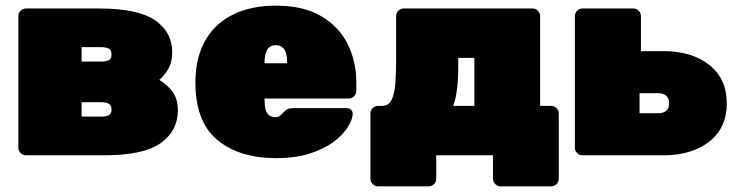

<svg xmlns="http://www.w3.org/2000/svg" viewBox="-20 -550 2619 680"><path d="M72 0Q61 0 53 -8Q45 -16 45 -27V-493Q45 -504 53 -512Q61 -520 72 -520H329Q469 -520 529.5 -478Q590 -436 590 -364Q590 -332 577 -308Q564 -284 544 -267Q573 -250 591.5 -224.5Q610 -199 610 -159Q610 -87 549.5 -43.5Q489 0 349 0ZM269 -137H339Q356 -137 365.5 -142Q375 -147 375 -162Q375 -177 365.5 -182.5Q356 -188 339 -188H269ZM269 -332H339Q357 -332 366 -337Q375 -342 375 -357Q375 -372 365.5 -377.5Q356 -383 339 -383H269Z M958 10Q827 10 749.5 -54.5Q672 -119 672 -259Q672 -261 672 -263Q672 -265 672 -266Q674 -352 709.5 -411Q745 -470 808.5 -500Q872 -530 957 -530Q1055 -530 1118 -492.5Q1181 -455 1211.5 -393.5Q1242 -332 1242 -258V-228Q1242 -217 1234 -209Q1226 -201 1215 -201H917Q917 -200 917 -199Q917 -198 917 -196Q917 -176 920.5 -162.5Q924 -149 933 -142Q942 -135 956 -135Q962 -135 966.5 -137Q971 -139 975.5 -143.5Q980 -148 985 -153Q994 -162 1000 -164.5Q1006 -167 1018 -167H1207Q1217 -167 1223.5 -161Q1230 -155 1229 -145Q1228 -126 1211.5 -99.5Q1195 -73 1162 -48Q1129 -23 1078 -6.5Q1027 10 958 10ZM917 -326H997V-327Q997 -349 992.5 -363Q988 -377 979 -383.5Q970 -390 957 -390Q944 -390 935 -383.5Q926 -377 921.5 -363Q917 -349 917 -327Z M1319 110Q1308 110 1300 102Q1292 94 1292 83V-148Q1292 -159 1300 -167Q1308 -175 1319 -175H1333Q1357 -175 1367.5 -197.5Q1378 -220 1380.5 -257.5Q1383 -295 1383 -341V-493Q1383 -504 1391 -512Q1399 -520 1410 -520H1866Q1877 -520 1885 -512Q1893 -504 1893 -493V-175H1932Q1943 -175 1951 -167Q1959 -159 1959 -148V83Q1959 94 1951 102Q1943 110 1932 110H1753Q1742 110 1734 102Q1726 94 1726 83V0H1525V83Q1525 94 1517 102Q1509 110 1498 110ZM1585 -175H1660V-345H1603V-316Q1603 -269 1598.5 -233.5Q1594 -198 1585 -175Z M2043 0Q2032 0 2024 -8Q2016 -16 2016 -27V-493Q2016 -504 2024 -512Q2032 -520 2043 -520H2223Q2234 -520 2242 -512Q2250 -504 2250 -493V-369H2330Q2430 -369 2492 -320Q2554 -271 2554 -184Q2554 -97 2492 -48.5Q2430 0 2330 0ZM2245 -149H2310Q2330 -149 2340 -158Q2350 -167 2350 -184Q2350 -201 2340 -210.5Q2330 -220 2310 -220H2245Z"/></svg>

Font: Rubik Light Black
Style: Regular
Weight: 900
Version: Version 2.104